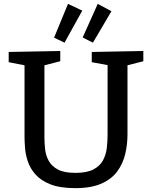

<svg xmlns="http://www.w3.org/2000/svg" viewBox="-20 -964 787 994"><path d="M455 -695 722 -700V-647L640 -626V-268Q640 -215 628 -165.5Q616 -116 587 -76.5Q558 -37 505 -13.5Q452 10 370 10Q291 10 241.5 -9.5Q192 -29 164 -60.5Q136 -92 124 -128.5Q112 -165 109.5 -198.5Q107 -232 107 -256V-626L25 -642V-695L292 -700V-647L210 -626V-256Q210 -224 213.5 -191.5Q217 -159 232.5 -131Q248 -103 280.5 -86Q313 -69 371 -69Q430 -69 464 -87Q498 -105 513.5 -134.5Q529 -164 533 -198.5Q537 -233 537 -268V-627L455 -642ZM461 -743 408 -770 486 -944 557 -906ZM314 -743 260 -769 332 -944 406 -909Z"/></svg>

Font: Bitter Medium
Style: Regular
Weight: 500
Designer: Sol Matas, and Bitter project Authors
Foundry: Sol Matas
Version: Version 2.001